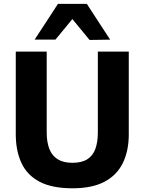

<svg xmlns="http://www.w3.org/2000/svg" viewBox="-20 -987 768 1020"><path d="M365.4 13.3Q256.4 13.3 190.2 -21.6Q123.9 -56.6 93.9 -121.2Q63.8 -185.8 63.8 -274.1Q63.8 -293.4 63.8 -325.6Q63.8 -357.8 63.8 -396.7Q63.8 -435.5 63.8 -474.4Q63.8 -543.6 63.8 -599Q63.8 -654.4 63.8 -713H228.1Q228.1 -654.4 228.1 -599Q228.1 -543.6 228.1 -474.4V-283.1Q228.1 -231.9 242.2 -195.8Q256.2 -159.8 286.4 -141Q316.6 -122.1 364.8 -122.1Q414.2 -122.1 443.8 -141Q473.4 -159.8 486.6 -195.8Q499.8 -231.9 499.8 -283.5V-474.4Q499.8 -543.6 499.8 -599Q499.8 -654.4 499.8 -713H664.1Q664.1 -654.4 664.1 -599Q664.1 -543.6 664.1 -474.4Q664.1 -435.5 664.1 -396.2Q664.1 -356.9 664.1 -324.3Q664.1 -291.8 664.1 -273.5Q664.1 -185.5 632.6 -121.1Q601.2 -56.6 535.2 -21.6Q469.2 13.3 365.4 13.3ZM455.8 -774.7Q428.5 -808.1 401.2 -841.2Q373.8 -874.3 345.8 -908.5H383.2Q355.4 -874.8 328.6 -842.1Q301.7 -809.3 274.6 -776.7H164Q194.7 -823.5 225.7 -870.9Q256.6 -918.4 287.9 -966.5H441.3Q472.3 -918.4 503.4 -870.8Q534.6 -823.3 565.2 -776.4Z"/></svg>

Font: Commissioner Thin
Style: Regular
Weight: 100
Designer: Kostas Bartsokas
Foundry: Kostas Bartsokas
Version: Version 1.001;gftools[0.9.23]